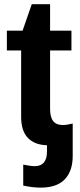

<svg xmlns="http://www.w3.org/2000/svg" viewBox="-20 -672 373 900"><path d="M142.6 106.9Q200.2 106.9 200.2 38.1V8.8Q142.1 7.3 110.6 -25.6Q79.1 -58.6 79.1 -124V-435.5H12.2V-528.3H85.9L128.9 -652.3H214.8V-528.3H314.9V-435.5H214.8V-161.1Q214.8 -122.6 229.5 -104.2Q244.1 -85.9 274.9 -85.9Q291 -85.9 320.8 -92.8V59.6Q320.8 129.4 283.7 168.5Q246.6 207.5 170.4 207.5Q133.3 207.5 88.9 197.8V99.6Q124 106.9 142.6 106.9Z"/></svg>

Font: Liberation Sans
Style: Bold
Weight: 700
Designer: Steve Matteson
Foundry: Ascender Corporation
Version: Version 2.1.5